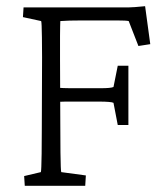

<svg xmlns="http://www.w3.org/2000/svg" viewBox="-20 -597 520 617"><path d="M59.6 0 57.6 -31.2 111.3 -43.9Q112.3 -47.9 112.8 -61.5Q113.3 -75.2 113.8 -103Q114.3 -130.9 114.3 -176.8L115.2 -413.1Q115.2 -452.1 114.7 -476.6Q114.3 -501 113.8 -513.7Q113.3 -526.4 112.3 -529.3L53.7 -542L55.7 -573.2H374Q384.8 -573.2 393.1 -573.2Q401.4 -573.2 413.6 -574.2Q425.8 -575.2 446.3 -577.1L462.9 -455.1L424.8 -449.2L393.6 -529.3Q389.6 -530.3 380.4 -530.8Q371.1 -531.2 360.4 -531.2H235.4Q221.7 -531.2 203.1 -530.8Q184.6 -530.3 173.8 -529.3Q173.8 -525.4 173.3 -512.7Q172.9 -500 172.9 -481.9Q172.9 -463.9 172.9 -443.8Q172.9 -423.8 172.9 -406.2L173.8 -198.2Q173.8 -138.7 174.3 -106.9Q174.8 -75.2 175.3 -61.5Q175.8 -47.9 176.8 -43.9L255.9 -33.2L253.9 0ZM358.4 -195.3 344.7 -266.6Q340.8 -268.6 329.1 -269.5Q317.4 -270.5 300.8 -270.5H207Q200.2 -270.5 189.5 -270.5Q178.7 -270.5 159.2 -269.5V-315.4Q171.9 -314.5 184.1 -314Q196.3 -313.5 207 -313.5H300.8Q320.3 -313.5 330.1 -314.5Q339.8 -315.4 344.7 -317.4L358.4 -385.7H392.6V-195.3Z"/></svg>

Font: Crimson Pro ExtraLight
Style: Regular
Weight: 250
Designer: Jacques Le Bailly
Foundry: Baron von Fonthausen
Version: Version 1.003